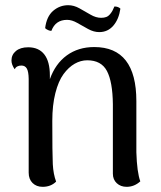

<svg xmlns="http://www.w3.org/2000/svg" viewBox="-20 -703 617 735"><path d="M176.8 -585Q171.9 -584.5 164.6 -587.6Q157.2 -590.8 152.8 -595.2Q158.2 -639.6 183.3 -661.4Q208.5 -683.1 241.2 -683.1Q262.7 -683.1 284.2 -671.1Q305.7 -659.2 326.4 -647Q347.2 -634.8 367.2 -634.8Q378.4 -634.8 386.7 -637.9Q395 -641.1 400.9 -648.2Q406.7 -655.3 410.2 -661.4Q413.6 -667.5 418 -678.2Q432.6 -678.2 440.9 -669.9Q435.1 -629.4 413.8 -604.7Q392.6 -580.1 359.9 -580.1Q338.9 -580.1 317.6 -591.8Q296.4 -603.5 275.9 -615.2Q255.4 -627 236.8 -627Q192.4 -627 176.8 -585ZM502 -120.1Q504.4 -43 517.1 -8.8Q494.1 12.2 464.8 12.2Q441.9 12.2 427 -1.7Q412.1 -15.6 412.1 -38.1V-304.2Q411.1 -390.1 389.4 -431.2Q367.7 -472.2 314 -472.2Q289.1 -472.2 265.9 -459Q242.7 -445.8 223.1 -419.2Q203.6 -392.6 191.9 -346.4Q180.2 -300.3 180.2 -240.2Q180.2 -112.8 182.1 -74.7Q184.1 -36.6 194.8 -7.8Q174.8 12.2 143.1 12.2Q119.6 12.2 104.7 -2.4Q89.8 -17.1 89.8 -42V-400.9Q89.4 -428.7 82.8 -440.4Q76.2 -452.1 62 -452.1Q43 -452.1 36.1 -438Q23.9 -455.6 23.9 -471.2Q23.9 -493.7 41 -507.8Q58.1 -522 87.9 -522Q128.4 -522 149.7 -494.6Q170.9 -467.3 170.9 -414.1V-399.9Q191.9 -459 235.8 -491Q279.8 -522.9 340.8 -522.9Q502 -522.9 502 -315.9Z"/></svg>

Font: Arima Madurai Medium
Style: Regular
Weight: 500
Designer: Joana Correia and Natanael Gama
Foundry: NDISCOVER
Version: Version 1.019;PS 001.019;hotconv 1.0.88;makeotf.lib2.5.64775